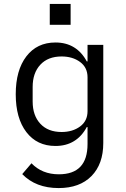

<svg xmlns="http://www.w3.org/2000/svg" viewBox="-20 -744 640 976"><path d="M505 -17Q505 90 445 151Q385 212 278 212Q162 212 93 141L140 86Q194 142 279 142Q352 142 388.5 103.5Q425 65 425 -12V-98H421Q396 -51 356 -26.5Q316 -2 262 -2Q168 -2 114 -72.5Q60 -143 60 -265Q60 -387 114 -457.5Q168 -528 262 -528Q316 -528 356 -503.5Q396 -479 421 -432H425V-516H505ZM425 -179V-351Q425 -401 387 -429Q349 -457 293 -457Q224 -457 185 -415Q146 -373 146 -302V-228Q146 -157 185 -115Q224 -73 293 -73Q349 -73 387 -101Q425 -129 425 -179ZM339 -724V-618H233V-724Z"/></svg>

Font: iA Writer Quattro V
Style: Regular
Weight: 400
Designer: Mike Abbink, Paul van der Laan, Pieter van Rosmalen, Oliver Reichenstein
Foundry: Information Architects Inc.
Version: Version 2.000